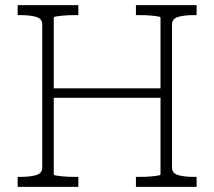

<svg xmlns="http://www.w3.org/2000/svg" viewBox="-20 -730 837 750"><path d="M180 -385H631V-348H180ZM49 0V-39H60Q97 -39 121 -46Q145 -53 145 -75V-635Q145 -657 121 -664Q97 -671 60 -671H49V-710H286V-671H277Q263 -671 247.5 -670.5Q232 -670 219 -668.5Q206 -667 198 -665.5Q190 -664 190 -661V-49Q190 -46 198 -44.5Q206 -43 219 -41.5Q232 -40 247.5 -39.5Q263 -39 277 -39H286V0ZM511 0V-39H520Q534 -39 549.5 -39.5Q565 -40 578 -41.5Q591 -43 599 -44.5Q607 -46 607 -49V-661Q607 -664 599 -665.5Q591 -667 578 -668.5Q565 -670 549.5 -670.5Q534 -671 520 -671H511V-710H748V-671H737Q700 -671 676 -664Q652 -657 652 -635V-75Q652 -53 676 -46Q700 -39 737 -39H748V0Z"/></svg>

Font: Roboto Serif 20pt Thin
Style: Regular
Weight: 250
Version: Version 1.008